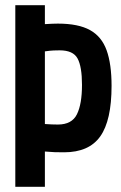

<svg xmlns="http://www.w3.org/2000/svg" viewBox="-20 -720 467 740"><path d="M39 0V-700H153V-627Q184 -629 203 -629Q282 -629 327 -604Q372 -579 391 -526Q410 -473 410 -389Q410 -256 366.5 -194.5Q323 -133 227 -133Q203 -133 190.5 -133.5Q178 -134 153 -136V0ZM203 -240Q257 -240 276.5 -279.5Q296 -319 296 -393Q296 -463 279 -494.5Q262 -526 210 -526Q199 -526 186.5 -525.5Q174 -525 153 -522V-242Q168 -241 179 -240.5Q190 -240 203 -240Z"/></svg>

Font: Georama Condensed SemiBold
Style: Regular
Weight: 600
Width: 3
Designer: Jean-Baptiste Levee
Foundry: Production Type
Version: Version 1.000